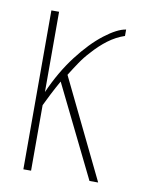

<svg xmlns="http://www.w3.org/2000/svg" viewBox="-64 -542 443 589"><g transform="rotate(10 157.5 -247.5)"><path d="M49 0V-495H73V-245Q102 -311 141 -362Q180 -413 219 -443Q258 -473 285 -477V-457Q258 -448 234 -430Q210 -412 188 -387Q172 -370 158.5 -350Q145 -330 132 -309L282 0H255L115 -285Q103 -264 90.5 -239.5Q78 -215 73 -204V0Z"/></g></svg>

Font: Alumni Sans SC Thin
Style: Regular
Weight: 100
Designer: Robert E. Leuschke
Foundry: Robert E. Leuschke
Version: Version 1.018